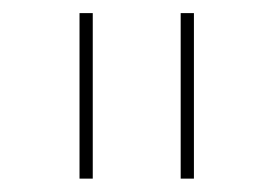

<svg xmlns="http://www.w3.org/2000/svg" viewBox="-20 -760 413 290"><path d="M100.1 -490.2V-740.2H120.1V-490.2ZM252.9 -490.2V-740.2H272.9V-490.2Z"/></svg>

Font: Anuphan Thin
Style: Regular
Weight: 250
Designer: Mike Abbink, Paul van der Laan, Pieter van Rosmalen, Mint Tantisuwanna
Foundry: Bold Monday; Cadson Demak
Version: Version 3.002;hotconv 1.0.109;makeotfexe 2.5.65596